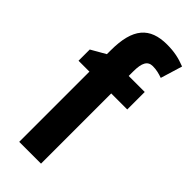

<svg xmlns="http://www.w3.org/2000/svg" viewBox="-247 -806 847 847"><g transform="rotate(45 176.5 -382.5)"><path d="M316 -438V-547H216V-575C216 -629 229 -653 261 -653C283 -653 302 -648 322 -641L353 -743C315 -758 282 -765 238 -765C131 -765 80 -709 80 -571V-547L12 -508V-438H80V0H216V-438Z"/></g></svg>

Font: Noto Sans Devanagari UI Condensed
Style: Bold
Weight: 700
Width: 3
Designer: Jelle Bosma - Monotype Design Team
Foundry: Monotype Imaging Inc.
Version: Version 2.004